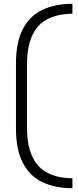

<svg xmlns="http://www.w3.org/2000/svg" viewBox="-20 -760 411 1010"><path d="M361 178V230Q270 230 203.5 198.5Q137 167 100.5 97.5Q64 28 64 -84V-426Q64 -539 100.5 -608Q137 -677 203.5 -708.5Q270 -740 361 -740V-688Q237 -686 179.5 -620.5Q122 -555 122 -421V-89Q122 44 179.5 110Q237 176 361 178Z"/></svg>

Font: Space Grotesk Variable Light
Style: Regular
Weight: 300
Designer: Florian Karsten
Foundry: Florian Karsten
Version: Version 2.000